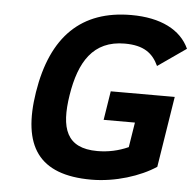

<svg xmlns="http://www.w3.org/2000/svg" viewBox="-51 -742 818 807"><g transform="rotate(5 358.0 -338.0)"><path d="M362.8 14C464.3 14 569.1 -20 635.1 -64L682.5 -363H412.5L393.2 -241H525.2L508.5 -136C466.9 -117.3 423.4 -108 378.1 -108C246.4 -108 219.4 -191.8 241.6 -332C264 -473.4 320.3 -568 454 -568C534.5 -568 572.9 -538.2 597 -486L716.1 -569C681.1 -646.4 595.2 -690 471.3 -690C261.3 -690 137.4 -570.7 99.6 -332C63.2 -102.4 140.8 14 362.8 14Z"/></g></svg>

Font: Fog Sans
Style: It
Weight: 700
Foundry: Intel Corporation
Version: Version 1.00